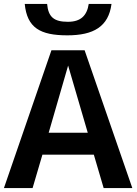

<svg xmlns="http://www.w3.org/2000/svg" viewBox="-20 -966 699 978"><path d="M654 -8 411 -710H242L0 -8H146L196 -178H458L508 -8ZM228 -290 327 -632 427 -290ZM220 -946H106C118 -824 185 -786 323 -786C456 -786 533 -830 548 -946H432C423 -887 392 -855 326 -855C255 -855 226 -879 220 -946Z"/></svg>

Font: Passageway
Style: Light
Weight: 700
Foundry: Ascender Corporation
Version: Version 1.11